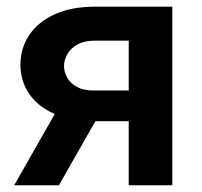

<svg xmlns="http://www.w3.org/2000/svg" viewBox="-20 -548 597 568"><path d="M170.4 -260.7H302.7L154.3 0H22ZM260.3 -528.3H489.7V0H360.8V-427.7H260.3Q229.5 -427.7 209.2 -416.5Q189 -405.3 179.2 -387.9Q169.4 -370.6 169.4 -352.5Q169.4 -335 178.7 -318.4Q188 -301.8 207.3 -291Q226.6 -280.3 255.9 -280.3H406.7V-189.5H255.9Q205.6 -189.5 165.8 -201.9Q126 -214.4 97.9 -236.8Q69.8 -259.3 55.2 -289.8Q40.5 -320.3 40.5 -356.4Q40.5 -393.6 55.4 -424.8Q70.3 -456.1 98.9 -479.5Q127.4 -502.9 168.2 -515.6Q209 -528.3 260.3 -528.3Z"/></svg>

Font: Roboto SemiBold
Style: Regular
Weight: 600
Designer: Christian Robertson
Foundry: Google
Version: Version 3.009; 2024